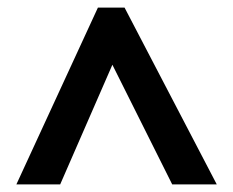

<svg xmlns="http://www.w3.org/2000/svg" viewBox="-20 -738 612 504"><path d="M23 -254 237 -718H307L549 -254H432L275 -568L138 -254Z"/></svg>

Font: Noto Sans Lisu
Style: Regular
Weight: 400
Designer: Monotype Design Team. David Williams.
Foundry: Monotype Imaging Inc.
Version: Version 2.102